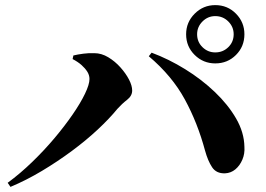

<svg xmlns="http://www.w3.org/2000/svg" viewBox="-20 -785 1040 751"><path d="M822 -537Q775 -537 741.5 -570Q708 -603 708 -651Q708 -698 741.5 -731.5Q775 -765 822 -765Q870 -765 903 -731.5Q936 -698 936 -651Q936 -603 903 -570Q870 -537 822 -537ZM10 -70Q59 -106 106 -151.5Q153 -197 193 -244.5Q233 -292 264 -337Q295 -382 312.5 -418.5Q330 -455 330 -476Q330 -491 321.5 -504.5Q313 -518 299 -530.5Q285 -543 264 -554L267 -568Q283 -572 306 -575Q329 -578 349 -577Q377 -577 403.5 -561Q430 -545 451 -521.5Q472 -498 484.5 -474Q497 -450 497 -431Q497 -410 477 -394.5Q457 -379 439 -359Q408 -321 362.5 -278.5Q317 -236 261 -194.5Q205 -153 144 -116.5Q83 -80 21 -54ZM860 -107Q826 -106 809.5 -131Q793 -156 782 -196Q753 -304 703 -396Q653 -488 562 -565L573 -579Q640 -554 704 -514.5Q768 -475 820 -425.5Q872 -376 903.5 -321.5Q935 -267 936 -211Q938 -184 928 -160.5Q918 -137 900.5 -122.5Q883 -108 860 -107ZM822 -580Q852 -580 873 -600.5Q894 -621 894 -651Q894 -680 873 -701Q852 -722 822 -722Q793 -722 772 -701Q751 -680 751 -651Q751 -621 772 -600.5Q793 -580 822 -580Z"/></svg>

Font: Noto Serif TC ExtraBold
Style: Regular
Weight: 800
Designer: Ryoko NISHIZUKA 西塚涼子 (kana & ideographs); Frank Grießhammer (Latin, Greek & Cyrillic); Wenlong ZHANG 张文龙 (bopomofo); San
Foundry: Adobe
Version: Version 2.002-H1;hotconv 1.1.0;makeotfexe 2.6.0